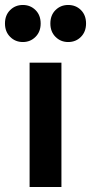

<svg xmlns="http://www.w3.org/2000/svg" viewBox="-45 -752 366 772"><path d="M74 0V-500H202V0ZM47 -583Q16.5 -583 -4.2 -603.8Q-25 -624.5 -25 -657.5Q-25 -691 -4.2 -711.5Q16.5 -732 47 -732Q77 -732 97.8 -711.5Q118.5 -691 118.5 -657.5Q118.5 -624.5 97.8 -603.8Q77 -583 47 -583ZM229 -583Q199 -583 178.2 -603.8Q157.5 -624.5 157.5 -657.5Q157.5 -691 178.2 -711.5Q199 -732 229 -732Q260 -732 280.5 -711.5Q301 -691 301 -657.5Q301 -624.5 280.5 -603.8Q260 -583 229 -583Z"/></svg>

Font: Geologica Thin Roman Medium
Style: Regular
Weight: 500
Version: Version 1.010;gftools[0.9.28]